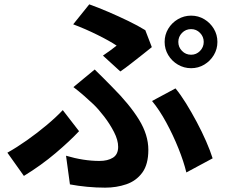

<svg xmlns="http://www.w3.org/2000/svg" viewBox="-20 -810 1040 884"><path d="M801 -617Q801 -593 818 -575.5Q835 -558 860 -558Q884 -558 901 -575.5Q918 -593 918 -617Q918 -641 901 -658.5Q884 -676 860 -676Q835 -676 818 -658.5Q801 -641 801 -617ZM738 -617Q738 -650 754.5 -677.5Q771 -705 799 -721.5Q827 -738 860 -738Q893 -738 920.5 -721.5Q948 -705 964.5 -677.5Q981 -650 981 -617Q981 -584 964.5 -556.5Q948 -529 920.5 -512.5Q893 -496 860 -496Q827 -496 799 -512.5Q771 -529 754.5 -556.5Q738 -584 738 -617ZM454 -554Q472 -566 489.5 -579Q507 -592 517 -600Q484 -622 428.5 -649.5Q373 -677 317 -698L391 -790Q433 -775 479.5 -755Q526 -735 570.5 -713.5Q615 -692 649 -671L679 -593Q666 -582 639 -561Q612 -540 583.5 -517.5Q555 -495 534 -481ZM284 -93Q365 -69 438 -69Q476 -69 500 -84Q524 -99 524 -134Q524 -165 505 -202Q486 -239 459.5 -273.5Q433 -308 410 -330Q391 -348 367 -369Q343 -390 318 -409L416 -490Q438 -468 458 -448.5Q478 -429 497 -409Q577 -329 620 -259Q663 -189 663 -120Q663 -53 635 -15Q607 23 561.5 38.5Q516 54 464 54Q423 54 381 50Q339 46 302 39ZM838 -16Q826 -66 801.5 -127Q777 -188 745.5 -246Q714 -304 680 -345L788 -403Q812 -374 837 -333.5Q862 -293 886 -248Q910 -203 929 -159.5Q948 -116 959 -81ZM344 -206Q302 -161 236 -105Q170 -49 90 0L14 -107Q57 -131 104.5 -164.5Q152 -198 195.5 -234.5Q239 -271 269 -303Z"/></svg>

Font: Chiron Sans HK TT
Style: Bold
Weight: 700
Designer: Ryoko NISHIZUKA 西塚涼子 (kana, bopomofo & ideographs); Paul D. Hunt (Latin, Greek & Cyrillic); Sandoll Communications 산돌커뮤니
Foundry: Adobe
Version: Version 2.022;hotconv 1.0.109;makeotfexe 2.5.65596